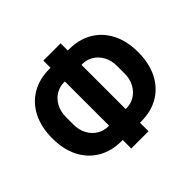

<svg xmlns="http://www.w3.org/2000/svg" viewBox="-181 -953 1211 1211"><g transform="rotate(-45 424.0 -348.0)"><path d="M347 44V-32H337Q247 -32 180 -71.5Q113 -111 76.5 -183Q40 -255 40 -353Q40 -452 76.5 -524.5Q113 -597 180 -636.5Q247 -676 337 -676H347V-740H501V-676H511Q602 -676 668.5 -636.5Q735 -597 771.5 -525Q808 -453 808 -355Q808 -256 771.5 -183.5Q735 -111 668.5 -71.5Q602 -32 511 -32H501V44ZM350 -157V-551H340Q303 -551 270 -531Q237 -511 216.5 -474Q196 -437 196 -385V-323Q196 -271 216.5 -234Q237 -197 270 -177Q303 -157 340 -157ZM498 -157H508Q545 -157 578 -177Q611 -197 631.5 -234Q652 -271 652 -323V-385Q652 -437 631.5 -474Q611 -511 578 -531Q545 -551 508 -551H498Z"/></g></svg>

Font: IBM Plex Sans Var
Style: Regular
Weight: 400
Designer: Mike Abbink, Paul van der Laan, Pieter van Rosmalen
Foundry: Bold Monday
Version: Version 3.000